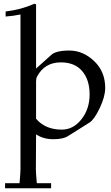

<svg xmlns="http://www.w3.org/2000/svg" viewBox="-20 -728 589 1022"><path d="M540 -260Q540 -214 511 -153Q482 -92 457 -76L344 -5Q318 13 264 13Q210 13 172 -13L171 173Q171 192 176 247H252V274H7V247H84Q89 192 89 173V-651Q52 -643 10 -640V-667Q91 -676 163 -708L172 -705V-364H173L251 -434Q276 -459 349 -459Q422 -459 481 -403Q540 -347 540 -260ZM309 -38Q370 -38 413.5 -93Q457 -148 457 -225.5Q457 -303 417.5 -349.5Q378 -396 304 -396Q217 -396 177 -320Q172 -310 172 -294V-96Q221 -38 309 -38Z"/></svg>

Font: GFS Didot
Style: Regular
Weight: 400
Designer: Takis Katsoulidis and George D. Matthiopoulos
Foundry: Takis Katsoulidis and George D. Matthiopoulos
Version: Version 1.0